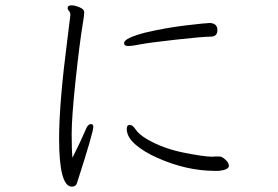

<svg xmlns="http://www.w3.org/2000/svg" viewBox="-20 -708 1040 718"><path d="M249 -10Q201 -10 201 -190Q201 -322 232 -561Q239 -615 243 -650V-653Q243 -662 238 -667Q233 -672 233 -678Q233 -688 247 -688Q261 -688 278 -680.5Q295 -673 295 -662.5Q295 -652 290 -622Q277 -543 262.5 -406Q248 -269 248 -206.5Q248 -144 251 -118Q283 -182 304 -231Q311 -244 320 -244Q329 -244 329 -234Q329 -213 268 -24Q264 -10 249 -10ZM766 -622Q793 -620 793 -595.5Q793 -571 768 -571Q739 -571 636 -559.5Q533 -548 504 -542Q475 -536 459.5 -536Q444 -536 444 -546.5Q444 -557 466 -567Q488 -577 523 -586Q599 -604 675 -613Q751 -622 764 -622ZM836 -88Q836 -73 798 -69H785Q677 -69 568 -118Q518 -140 486 -168Q454 -196 454 -226Q454 -241 465 -241Q476 -241 487.5 -223.5Q499 -206 529 -188Q589 -153 665.5 -137.5Q742 -122 774 -122H776Q781 -123 788.5 -123Q796 -123 803.5 -122.5Q811 -122 823.5 -110.5Q836 -99 836 -88Z"/></svg>

Font: ToneOZ-Pinyin-WenKai-Light
Style: Light
Weight: 300
Designer: Fontworks Inc.
Foundry: ToneOZ
Version: Version 0.240331